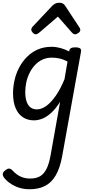

<svg xmlns="http://www.w3.org/2000/svg" viewBox="-44 -860 662 1399"><path d="M170 519Q113 519 65 496Q17 473 -11 439Q-24 423 -24 408.5Q-24 394 -4 380Q12 367 24 368.5Q36 370 50 385Q77 414 108 427.5Q139 441 176 441Q219 441 247.5 424.5Q276 408 294.5 371.5Q313 335 324 275L394 -118Q363 -69 330.5 -39Q298 -9 266 4Q234 17 203 17Q157 17 122.5 -6Q88 -29 69.5 -73Q51 -117 51 -180Q51 -228 62 -276.5Q73 -325 96 -368.5Q119 -412 153 -446Q187 -480 231.5 -499.5Q276 -519 332 -519Q364 -519 397 -510Q430 -501 460 -485V-488Q463 -503 473 -509Q483 -515 503 -515Q530 -515 540 -507Q550 -499 546 -482L409 278Q393 365 362 418Q331 471 284 495Q237 519 170 519ZM224 -63Q258 -63 292.5 -87.5Q327 -112 361.5 -161Q396 -210 426 -283L448 -412Q417 -428 389 -434Q361 -440 335 -440Q296 -440 265 -425.5Q234 -411 210.5 -385.5Q187 -360 171 -327.5Q155 -295 147.5 -259.5Q140 -224 140 -188Q140 -151 149 -122.5Q158 -94 177 -78.5Q196 -63 224 -63ZM217 -610Q206 -610 195 -621.5Q184 -633 184 -644Q184 -650 186.5 -655Q189 -660 193 -665L337 -818Q348 -829 360 -834.5Q372 -840 389 -840Q405 -840 415.5 -833.5Q426 -827 432 -816L534 -661Q539 -654 540 -649.5Q541 -645 541 -641Q541 -630 527 -620Q513 -610 503 -610Q495 -610 489 -614.5Q483 -619 478 -625L378 -739L244 -624Q237 -619 230.5 -614.5Q224 -610 217 -610Z"/></svg>

Font: Playwrite ZA
Style: Regular
Weight: 400
Designer: Veronika Burian, José Scaglione
Foundry: TypeTogether
Version: Version 1.002